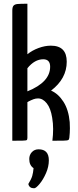

<svg xmlns="http://www.w3.org/2000/svg" viewBox="-20 -755 416 1030"><path d="M46 0ZM127 -735V-464Q153 -485 187 -497.5Q221 -510 253 -510Q338 -510 338 -424Q338 -333 254 -269Q293 -252 320.5 -209Q348 -166 354 -100Q355 -90 355 -67Q355 -43 352 -16Q351 -7 346.5 -4Q342 -1 320.5 -0.5Q299 0 261 0Q265 -31 265 -63Q265 -93 260 -123Q252 -174 231 -200.5Q210 -227 184 -227Q176 -227 172 -226Q161 -224 146 -217Q131 -210 127 -207V-16Q127 -7 124 -4Q121 -1 101 -0.5Q81 0 46 0V-698Q46 -717 52.5 -724.5Q59 -732 74 -733.5Q89 -735 127 -735ZM249 -397Q249 -437 212 -437Q166 -437 127 -389V-265Q249 -314 249 -397ZM187 46Q242 46 242 105Q242 139 227 173.5Q212 208 192.5 231.5Q173 255 163 255Q137 255 132 232Q148 206 153 188.5Q158 171 160 147Q137 132 137 98Q137 76 151 61Q165 46 187 46Z"/></svg>

Font: Yanone Kaffeesatz
Style: Regular
Weight: 400
Designer: Yanone (Cyrillic: Daniel Pouzeot & Huerta Tipografica)
Foundry: Yanone
Version: Version 1.100;PS 001.100;hotconv 1.0.70;makeotf.lib2.5.58329